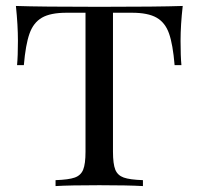

<svg xmlns="http://www.w3.org/2000/svg" viewBox="-20 -628 671 648"><path d="M34.2 0ZM589.4 -490.2Q589.4 -438.5 592.3 -408.2H569.3Q563.5 -478 550.5 -514.9Q537.6 -551.8 508.5 -568.4Q479.5 -585 425.3 -585H361.3V-116.2Q361.3 -74.7 369.1 -55.4Q377 -36.1 397.5 -28.8Q418 -21.5 462.4 -20V0Q410.6 -2.9 315.4 -2.9Q215.8 -2.9 167.5 0V-20Q211.9 -21.5 232.4 -28.8Q252.9 -36.1 260.7 -55.4Q268.6 -74.7 268.6 -116.2V-585H204.6Q150.4 -585 121.6 -568.4Q92.8 -551.8 79.6 -514.6Q66.4 -477.5 60.5 -408.2H37.6Q40.5 -439.9 40.5 -490.2Q40.5 -542.5 33.7 -607.9Q116.7 -605 315.4 -605Q513.7 -605 596.7 -607.9Q589.4 -543.9 589.4 -490.2Z"/></svg>

Font: Playfair Display SC
Style: Regular
Weight: 400
Designer: Claus Eggers Sørensen
Foundry: Claus Eggers Sørensen
Version: Version 1.004;PS 001.004;hotconv 1.0.70;makeotf.lib2.5.58329